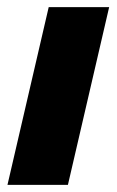

<svg xmlns="http://www.w3.org/2000/svg" viewBox="-20 -520 328 540"><path d="M287 -500 171 0H1L117 -500Z"/></svg>

Font: Work Sans
Style: Bold Italic
Weight: 700
Italic angle: -13°
Designer: Wei Huang
Foundry: Wei Huang
Version: Version 2.010; ttfautohint (v1.8.3)